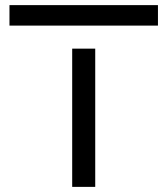

<svg xmlns="http://www.w3.org/2000/svg" viewBox="-20 -730 654 750"><path d="M262 0V-540H352V0ZM17 -710H597V-630H17Z"/></svg>

Font: Raleway Medium Alt1
Style: Regular
Weight: 500
Designer: Matt McInerney, Pablo Impallari, Rodrigo Fuenzalida
Foundry: Matt McInerney, Pablo Impallari, Rodrigo Fuenzalida
Version: Version 3.000g; ttfautohint (v1.5) -l 8 -r 28 -G 28 -x 14 -D